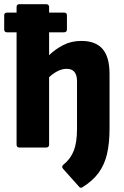

<svg xmlns="http://www.w3.org/2000/svg" viewBox="-24 -703 589 915"><path d="M368 190Q360 195 353 187L277 102Q267 91 278 82Q312 55 327.5 15.5Q343 -24 343 -89V-316Q343 -375 294 -375Q272 -375 250.5 -364Q229 -353 210 -335V-14Q210 0 196 0H68Q55 0 55 -14V-549H10Q-4 -549 -4 -563V-630Q-4 -643 10 -643H55V-669Q55 -683 68 -683H196Q210 -683 210 -669V-643H281Q295 -643 295 -630V-563Q295 -549 281 -549H210V-440Q240 -469 278 -488.5Q316 -508 364 -508Q431 -508 464.5 -470Q498 -432 498 -350V-90Q498 -20 486 31Q474 82 446 120.5Q418 159 368 190Z"/></svg>

Font: Sofia Sans Semi Condensed Black
Style: Regular
Weight: 900
Designer: Botio Nikoltchev, Ani Petrova
Foundry: lettersoup
Version: Version 4.100; ttfautohint (v1.8.4.7-5d5b)